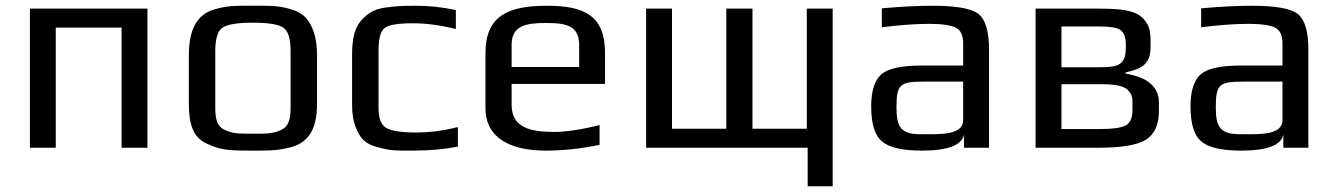

<svg xmlns="http://www.w3.org/2000/svg" viewBox="-20 -514 4650 668"><path d="M493 0V-484H84V0H174V-418H403V0Z M1083 -321C1083 -353 1079 -380 1072 -402C1056 -445 1039 -467 995 -481C948 -495 923 -494 860 -494C797 -494 772 -495 725 -481C661 -462 637 -405 637 -321V-153C637 -82 652 -35 700 -14C750 10 784 10 860 10C921 10 949 10 996 -3C1058 -21 1083 -72 1083 -153ZM991 -140C991 -100 985 -74 958 -62C928 -48 907 -49 860 -49C813 -49 792 -48 762 -62C735 -74 729 -100 729 -140V-336C729 -381 738 -408 756 -419C774 -430 809 -435 860 -435C911 -435 946 -430 964 -419C982 -408 991 -381 991 -336Z M1573 -4V-72C1523 -59 1474 -53 1427 -53C1374 -53 1339 -59 1322 -70C1305 -81 1297 -104 1297 -139V-339C1297 -380 1304 -406 1319 -417C1333 -428 1366 -433 1417 -433C1464 -433 1514 -426 1566 -413V-479C1520 -489 1474 -494 1428 -494C1377 -494 1359 -493 1316 -487C1276 -480 1258 -466 1236 -442C1213 -416 1205 -376 1205 -326V-148C1205 -118 1209 -93 1217 -73C1233 -32 1250 -13 1294 -2C1339 11 1359 10 1418 10C1477 10 1529 5 1573 -4Z M1883 -494C1746 -494 1669 -458 1669 -329V-138C1669 -28 1765 10 1879 10C1941 10 2003 3 2066 -10V-79C2003 -63 1950 -55 1907 -55C1822 -55 1760 -72 1760 -149V-222H2085V-329C2085 -458 2016 -494 1883 -494ZM1881 -434C1953 -434 1995 -423 1995 -357V-281H1760V-357C1760 -425 1808 -434 1881 -434Z M2790 0V134H2877V-484H2787V-66H2598V-484H2507V-66H2318V-484H2228V0Z M3421 0V-342C3421 -404 3409 -445 3385 -465C3361 -484 3308 -494 3227 -494C3174 -494 3114 -491 3048 -485V-419C3109 -427 3165 -431 3214 -431C3259 -431 3290 -426 3307 -417C3323 -408 3331 -390 3331 -363V-286H3186C3117 -286 3071 -276 3047 -256C3023 -235 3011 -198 3011 -144C3011 -82 3024 -41 3050 -21C3075 0 3121 10 3188 10C3278 10 3327 -9 3334 -46V0ZM3099 -141C3099 -220 3111 -230 3192 -230H3331V-96C3331 -45 3255 -47 3203 -47H3185C3114 -47 3099 -71 3099 -141Z M3983 -349V-366C3983 -410 3978 -428 3956 -451C3926 -482 3863 -484 3795 -484H3583V0H3802C3881 0 3936 -9 3967 -28C3997 -47 4012 -80 4012 -128V-157C4012 -212 3973 -245 3896 -258V-262C3949 -274 3983 -289 3983 -349ZM3803 -280H3673V-422H3800C3841 -422 3867 -418 3879 -409C3891 -400 3897 -383 3897 -358V-352C3897 -288 3874 -280 3803 -280ZM3920 -131C3920 -106 3913 -88 3899 -79C3884 -70 3854 -65 3807 -65H3673V-221H3812C3855 -221 3884 -216 3899 -205C3913 -194 3920 -180 3920 -163Z M4532 0V-342C4532 -404 4520 -445 4496 -465C4472 -484 4419 -494 4338 -494C4285 -494 4225 -491 4159 -485V-419C4220 -427 4276 -431 4325 -431C4370 -431 4401 -426 4418 -417C4434 -408 4442 -390 4442 -363V-286H4297C4228 -286 4182 -276 4158 -256C4134 -235 4122 -198 4122 -144C4122 -82 4135 -41 4161 -21C4186 0 4232 10 4299 10C4389 10 4438 -9 4445 -46V0ZM4210 -141C4210 -220 4222 -230 4303 -230H4442V-96C4442 -45 4366 -47 4314 -47H4296C4225 -47 4210 -71 4210 -141Z"/></svg>

Font: Gamestation Text
Style: Bold
Weight: 400
Designer: Jonas Hecksher
Foundry: Jonas Hecksher, Playtypeª, e-types AS
Version: Version 1.003